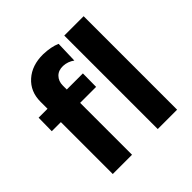

<svg xmlns="http://www.w3.org/2000/svg" viewBox="-193 -915 1078 1078"><g transform="rotate(-45 346.5 -376.0)"><path d="M460 0V-742.2H613.8V0ZM103 -518.1V-574.2Q103 -654.3 158.2 -703.6Q213.4 -752.9 301.8 -752Q363.8 -750 404.8 -731.9L400.9 -603Q371.1 -625 335 -626.5Q298.8 -627.9 277.3 -606Q255.9 -584 255.9 -549.8V-518.1H383.8L382.8 -412.1H255.9V0H103V-412.1H30.8L32.2 -518.1Z"/></g></svg>

Font: TruenoSBd
Style: Demi
Weight: 600
Designer: Julieta Ulanovsky
Foundry: Julieta Ulanovsky
Version: Version 3.001b